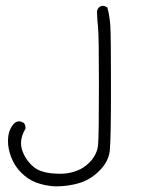

<svg xmlns="http://www.w3.org/2000/svg" viewBox="-20 -411 540 669"><path d="M7.8 79.6Q7.8 107.4 18.6 135.7Q30.8 168 54.4 191.2Q78.1 214.4 105 224.6Q132.3 234.9 163.6 237.8Q169.9 238.3 175.8 238.3Q216.8 238.3 253.9 227.5Q295.9 215.3 327.1 183.1Q358.4 151.9 362.5 113.8Q366.7 75.7 366.7 -106.9Q366.7 -289.6 364.3 -323Q361.8 -356.4 354 -385.3L343.8 -390.1Q341.8 -390.6 339.8 -390.6Q330.6 -390.6 324.7 -385.3Q318.8 -378.9 317.9 -370.1Q318.8 -341.3 321.8 -313.5Q324.7 -284.7 324.7 -111.3Q324.7 62 321.8 93.8Q318.4 128.4 291 155.8Q272 174.8 248.5 183.6Q222.2 193.8 195.8 194.3Q192.4 194.3 189 194.3Q152.3 194.3 129.4 187Q119.6 184.1 109.6 179Q99.6 173.8 90.6 164.8Q81.5 155.8 75.9 148.2Q70.3 140.6 66.9 134.5Q63.5 128.4 61 122.1Q53.2 104 53.2 87.4Q53.2 64 68.8 37.1Q68.8 36.1 68.8 35.6Q68.8 24.9 63.5 17.6L51.8 12.2Q49.8 11.7 46.6 11.7Q43.5 11.7 38.8 13.2Q34.2 14.6 29.3 19Q10.3 39.6 8.3 70.8Q7.8 75.2 7.8 79.6Z"/></svg>

Font: Bakudai
Style: ExtraLight
Weight: 200
Version: Version 1.48